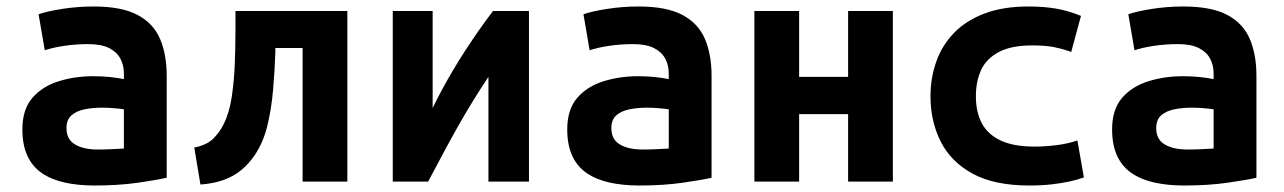

<svg xmlns="http://www.w3.org/2000/svg" viewBox="-20 -560 3960 592"><path d="M271 12Q221 12 180 3Q139 -6 109.5 -26Q80 -46 64.5 -79.5Q49 -113 49 -161Q49 -223 80 -258.5Q111 -294 161 -309.5Q211 -325 267 -325Q295 -325 319 -322.5Q343 -320 362 -316V-333Q362 -359 351 -379.5Q340 -400 316 -412Q292 -424 252 -424Q213 -424 177 -418.5Q141 -413 118 -405L99 -516Q124 -525 171.5 -532.5Q219 -540 269 -540Q355 -540 404 -514Q453 -488 473.5 -440Q494 -392 494 -326V-12Q464 -5 404.5 3.5Q345 12 271 12ZM281 -99Q303 -99 324.5 -100Q346 -101 362 -102V-223Q349 -225 330 -226.5Q311 -228 295 -228Q266 -228 241 -223Q216 -218 200.5 -204.5Q185 -191 185 -165Q185 -130 211.5 -114.5Q238 -99 281 -99Z M598 9 579 -105Q618 -113 637.5 -132.5Q657 -152 669 -176Q687 -211 694.5 -261Q702 -311 704 -365.5Q706 -420 706 -466V-526H1051V0H913V-412H829V-399Q827 -341 822 -283Q817 -225 804.5 -173Q792 -121 765 -81Q748 -56 725 -36.5Q702 -17 670.5 -5.5Q639 6 598 9Z M1191 0V-526H1314V-227Q1328 -256 1343.5 -284.5Q1359 -313 1376 -342Q1393 -371 1412.5 -401Q1432 -431 1453.5 -462Q1475 -493 1500 -526H1611V0H1486V-323Q1460 -284 1437 -246.5Q1414 -209 1392.5 -171Q1371 -133 1348.5 -91Q1326 -49 1300 0Z M1951 12Q1901 12 1860 3Q1819 -6 1789.5 -26Q1760 -46 1744.5 -79.5Q1729 -113 1729 -161Q1729 -223 1760 -258.5Q1791 -294 1841 -309.5Q1891 -325 1947 -325Q1975 -325 1999 -322.5Q2023 -320 2042 -316V-333Q2042 -359 2031 -379.5Q2020 -400 1996 -412Q1972 -424 1932 -424Q1893 -424 1857 -418.5Q1821 -413 1798 -405L1779 -516Q1804 -525 1851.5 -532.5Q1899 -540 1949 -540Q2035 -540 2084 -514Q2133 -488 2153.5 -440Q2174 -392 2174 -326V-12Q2144 -5 2084.5 3.5Q2025 12 1951 12ZM1961 -99Q1983 -99 2004.5 -100Q2026 -101 2042 -102V-223Q2029 -225 2010 -226.5Q1991 -228 1975 -228Q1946 -228 1921 -223Q1896 -218 1880.5 -204.5Q1865 -191 1865 -165Q1865 -130 1891.5 -114.5Q1918 -99 1961 -99Z M2306 0V-526H2444V-323H2595V-526H2733V0H2595V-208H2444V0Z M3154 12Q3046 12 2979 -24.5Q2912 -61 2880.5 -123.5Q2849 -186 2849 -263Q2849 -320 2867 -370.5Q2885 -421 2922 -459Q2959 -497 3016 -518.5Q3073 -540 3151 -540Q3198 -540 3236 -533.5Q3274 -527 3313 -511L3283 -400Q3261 -408 3233.5 -414Q3206 -420 3163 -420Q3098 -420 3059.5 -399.5Q3021 -379 3005 -344Q2989 -309 2989 -263Q2989 -215 3007 -180.5Q3025 -146 3065 -127Q3105 -108 3170 -108Q3202 -108 3238 -112.5Q3274 -117 3302 -127L3322 -13Q3303 -6 3278 -0.5Q3253 5 3222 8.5Q3191 12 3154 12Z M3631 12Q3581 12 3540 3Q3499 -6 3469.5 -26Q3440 -46 3424.5 -79.5Q3409 -113 3409 -161Q3409 -223 3440 -258.5Q3471 -294 3521 -309.5Q3571 -325 3627 -325Q3655 -325 3679 -322.5Q3703 -320 3722 -316V-333Q3722 -359 3711 -379.5Q3700 -400 3676 -412Q3652 -424 3612 -424Q3573 -424 3537 -418.5Q3501 -413 3478 -405L3459 -516Q3484 -525 3531.5 -532.5Q3579 -540 3629 -540Q3715 -540 3764 -514Q3813 -488 3833.5 -440Q3854 -392 3854 -326V-12Q3824 -5 3764.5 3.5Q3705 12 3631 12ZM3641 -99Q3663 -99 3684.5 -100Q3706 -101 3722 -102V-223Q3709 -225 3690 -226.5Q3671 -228 3655 -228Q3626 -228 3601 -223Q3576 -218 3560.5 -204.5Q3545 -191 3545 -165Q3545 -130 3571.5 -114.5Q3598 -99 3641 -99Z"/></svg>

Font: Ubuntu Sans Mono
Style: Regular
Weight: 400
Monospace: yes
Designer: Dalton Maag Ltd
Foundry: Dalton Maag Ltd
Version: Version 1.006